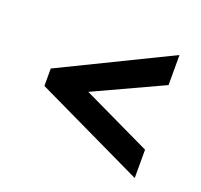

<svg xmlns="http://www.w3.org/2000/svg" viewBox="-75 -482 554 528"><g transform="rotate(20 202.0 -218.0)"><path d="M367 -121V-38L47 -191V-242L367 -398V-310L166 -217Z"/></g></svg>

Font: r_Genos
Style: Bold
Weight: 700
Designer: Robert E. Leuschke
Foundry: Robert E. Leuschke
Version: Version 2.000;June 29, 2024;FontCreator 14.0.0.2814 32-bit